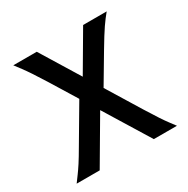

<svg xmlns="http://www.w3.org/2000/svg" viewBox="-128 -650 751 765"><g transform="rotate(-30 247.5 -267.5)"><path d="M367.2 0 117.2 -406.2Q93.8 -443.8 78.6 -466.6Q63.5 -489.3 52.2 -504.4Q41 -519.5 29.3 -534.7H137.2L390.1 -123Q414.1 -84.5 428.2 -63Q442.4 -41.5 452.4 -28.3Q462.4 -15.1 473.6 0ZM12.2 0Q23.4 -15.6 33.7 -29.3Q43.9 -43 57.9 -64.5Q71.8 -85.9 94.2 -124.5L218.3 -335L253.9 -231L118.2 0ZM271 -234.9 235.4 -338.4 350.6 -534.7H459Q441.4 -513.7 423.1 -487.1Q404.8 -460.4 372.6 -406.2Z"/></g></svg>

Font: Harmattan SemiBold
Style: Regular
Weight: 600
Designer: George W. Nuss III and SIL International
Foundry: SIL International
Version: Version 4.000